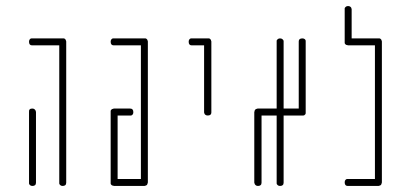

<svg xmlns="http://www.w3.org/2000/svg" viewBox="-20 -859 1354 635"><path d="M86 -732H188H191Q193 -732 195 -730L196 -729Q198 -727 198 -725L199 -722V-255Q199 -244 187 -244Q182 -244 179 -247Q176 -250 176 -252V-255V-709H86Q76 -709 76 -721Q76 -726 78.5 -729Q81 -732 84 -732ZM87 -500Q92 -500 95 -497Q98 -494 98 -492L99 -489V-255Q99 -244 87 -244Q82 -244 79 -247Q76 -250 76 -252V-255V-489Q75 -500 87 -500Z M356 -732H458H461Q463 -732 465 -730L466 -729Q468 -727 468 -725L469 -722V-255Q468 -254 468 -252Q468 -250 466 -248V-247H465Q463 -245 461 -245L458 -244H357H356Q356 -245 354 -245Q351 -245 349 -247L348 -248Q346 -250 346 -252V-255V-256V-488V-489V-492Q346 -494 348 -496L349 -497Q351 -499 354 -499L356 -500H357H410Q421 -500 421 -488Q421 -483 418.5 -480Q416 -477 413 -477H410H369V-267H446V-709H356Q346 -709 346 -721Q346 -726 348.5 -729Q351 -732 354 -732Z M614 -732H667H668H671Q673 -732 675 -730L676 -729Q678 -727 678 -725L679 -722V-721V-487Q679 -477 667 -477Q662 -477 659 -479.5Q656 -482 656 -484L655 -487V-709H614Q604 -709 604 -721Q604 -726 606.5 -729Q609 -732 612 -732Z M918 -724V-722V-500H968V-722Q968 -732 980 -732Q985 -732 988 -729.5Q991 -727 991 -724V-722V-487V-485Q991 -482 989 -480H988V-479Q986 -477 983 -477H981H918V-255Q918 -244 906 -244Q901 -244 898 -247Q895 -250 895 -252V-255V-477H845V-255Q845 -244 833 -244Q828 -244 825 -247Q822 -250 822 -252L821 -255V-489Q822 -490 822 -492Q822 -494 824 -496V-497H825Q827 -499 829 -499L832 -500H895V-722Q895 -723 895 -724.5Q895 -726 898 -729Q901 -732 906 -732Q911 -732 914 -729.5Q917 -727 918 -724Z M1142 -832 1143 -829V-732H1232H1235Q1237 -732 1239 -730L1240 -729Q1242 -727 1242 -725L1243 -722V-256V-255Q1242 -254 1242 -252Q1242 -250 1240 -248V-247H1239Q1237 -245 1235 -245L1232 -244H1231H1130Q1120 -244 1120 -256Q1120 -261 1122.5 -264Q1125 -267 1128 -267H1130H1220V-709H1130Q1130 -710 1128 -710Q1125 -710 1123 -712L1122 -713Q1120 -715 1120 -717V-720V-829Q1120 -830 1120 -831.5Q1120 -833 1123 -836Q1126 -839 1131 -839Q1136 -839 1139 -836.5Q1142 -834 1142 -832Z"/></svg>

Font: Sticks
Style: Regular
Weight: 400
Version: Version 1.1